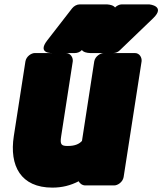

<svg xmlns="http://www.w3.org/2000/svg" viewBox="-20 -808 741 876"><path d="M289 -142C260 -142 253 -148 259 -186L312 -528C314 -544 303 -566 280 -566H139C123 -566 100 -551 96 -528L43 -187C22 -51 75 48 219 48C264 48 302 38 339 19C343 28 355 38 369 38H501C517 38 540 23 544 0L626 -528C628 -544 618 -566 595 -566H454C438 -566 414 -551 410 -528L354 -165C342 -152 324 -142 289 -142ZM535 -788C525 -788 512 -782 503 -772L370 -625C317 -566 391 -566 391 -566H497C507 -566 518 -570 526 -578L679 -725C737 -781 661 -788 661 -788ZM344 -788C331 -788 318 -781 309 -770L195 -623C148 -562 219 -566 219 -566H322C332 -566 345 -570 354 -580L489 -727C543 -786 468 -788 468 -788Z"/></svg>

Font: Asimov Print
Style: EIt
Weight: 500
Designer: Google
Version: Version 2.000980; 2014